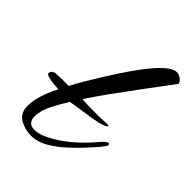

<svg xmlns="http://www.w3.org/2000/svg" viewBox="-187 -572 648 648"><g transform="rotate(45 137.0 -248.0)"><path d="M76 2Q47 2 22 -12.5Q-3 -27 -3 -61Q-3 -80 2 -100Q7 -120 14 -137Q17 -145 21.5 -154.5Q26 -164 31 -174Q-31 -178 -31 -189Q-31 -197 -24.5 -201.5Q-18 -206 -14 -206Q-14 -206 -7 -206Q0 -206 14 -207H48Q59 -229 74 -254Q89 -279 107 -308Q224 -498 273 -498Q283 -498 293.5 -490.5Q304 -483 305 -474L235 -380Q197 -329 166 -286Q135 -243 112 -208Q117 -208 122.5 -207.5Q128 -207 132 -207Q168 -206 194.5 -206.5Q221 -207 237 -208Q244 -197 182 -186L102 -174Q96 -172 89 -172Q72 -145 55.5 -113.5Q39 -82 39 -51Q39 -39 46 -29.5Q53 -20 71 -20Q103 -20 155 -54.5Q207 -89 258 -150Q263 -156 269 -161Q275 -166 279 -166Q284 -166 284 -160Q284 -157 277.5 -148.5Q271 -140 267 -135L243 -108Q223 -86 195.5 -60Q168 -34 137.5 -16Q107 2 76 2Z"/></g></svg>

Font: Alex Brush
Style: Regular
Weight: 400
Designer: Robert E. Leuschke
Foundry: Robert E. Leuschke
Version: Version 1.111; ttfautohint (v1.8.4.7-5d5b)